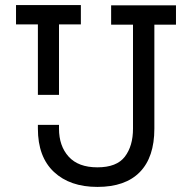

<svg xmlns="http://www.w3.org/2000/svg" viewBox="-20 -720 757 755"><path d="M363 15Q255 15 192 -44Q129 -103 129 -214V-229H212V-214Q212 -146 250 -104Q288 -62 363 -62Q439 -62 471 -104Q503 -146 503 -214V-623H417V-699H672V-623H587V-214Q587 -102 530 -43.5Q473 15 363 15ZM129 -347V-624H43V-700H298V-624H212V-347Z"/></svg>

Font: Space Grotesk Light
Style: Regular
Weight: 400
Version: Version 2.000